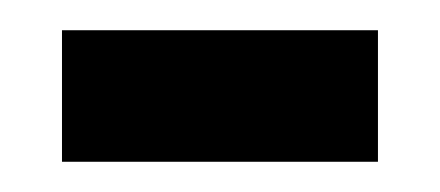

<svg xmlns="http://www.w3.org/2000/svg" viewBox="-20 -336 291 127"><path d="M21 -229V-316H230V-229Z"/></svg>

Font: Noto Serif Bengali ExtraCondensed SemiBold
Style: Regular
Weight: 600
Width: 2
Designer: Juan Bruce, Universal Thirst, Indian Type Foundry and the Monotype Design Team.
Foundry: Monotype Imaging Inc.
Version: Version 2.003; ttfautohint (v1.8.4.7-5d5b)